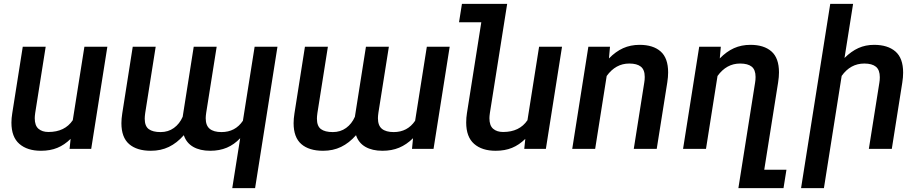

<svg xmlns="http://www.w3.org/2000/svg" viewBox="-20 -770 4749 993"><path d="M339.8 0 345.2 -51.8Q313.5 -20.5 276.6 -5.4Q239.7 9.8 191.9 9.8Q121.1 9.8 80.1 -25.9Q39.1 -61.5 39.1 -135.7Q39.1 -158.7 43.5 -185.1L97.7 -528.3H216.3L162.1 -186Q159.7 -168.9 159.7 -158.7Q159.7 -120.6 179 -104Q198.2 -87.4 230.5 -87.4Q315.4 -87.4 356.4 -148.4L416.5 -528.3H535.2L451.7 0Z M1236.3 -145.5 1296.9 -528.3H1415L1299.3 203.1H1181.2L1222.2 -55.2Q1191.4 -22.5 1153.3 -6.3Q1115.2 9.8 1067.4 9.8Q1014.6 9.8 979.2 -10.5Q943.8 -30.8 930.7 -70.8Q895 -30.3 853.5 -10.3Q812 9.8 760.3 9.8Q687.5 9.8 647.7 -24.9Q607.9 -59.6 607.9 -132.8Q607.9 -155.8 612.3 -183.6L666.5 -528.3H785.2L731 -185.5Q728.5 -167.5 728.5 -156.2Q728.5 -117.7 749.3 -102.3Q770 -86.9 810.5 -86.9Q850.1 -86.9 879.4 -108.2Q908.7 -129.4 924.8 -166L981.9 -528.3H1100.6L1046.4 -186.5Q1043.9 -169.4 1043.9 -158.7Q1043.9 -120.6 1064.7 -103.8Q1085.4 -86.9 1125.5 -86.9Q1196.8 -86.9 1236.3 -145.5Z M2127 -145.5 2187.5 -528.3H2305.7L2222.2 0H2110.8L2116.2 -55.2Q2082.5 -22 2044.2 -6.1Q2005.9 9.8 1958 9.8Q1905.3 9.8 1869.9 -10.5Q1834.5 -30.8 1821.3 -70.8Q1785.6 -30.3 1744.1 -10.3Q1702.6 9.8 1650.9 9.8Q1578.1 9.8 1538.3 -24.9Q1498.5 -59.6 1498.5 -132.8Q1498.5 -155.8 1502.9 -183.6L1557.1 -528.3H1675.8L1621.6 -185.5Q1619.1 -167.5 1619.1 -156.2Q1619.1 -117.7 1639.9 -102.3Q1660.6 -86.9 1701.2 -86.9Q1740.7 -86.9 1770 -108.2Q1799.3 -129.4 1815.4 -166L1872.6 -528.3H1991.2L1937 -186.5Q1934.6 -169.4 1934.6 -158.7Q1934.6 -120.6 1955.3 -103.8Q1976.1 -86.9 2016.1 -86.9Q2087.4 -86.9 2127 -145.5Z M2886.7 -528.3 2803.2 0H2691.4L2696.8 -51.8Q2665 -20.5 2628.2 -5.4Q2591.3 9.8 2543.5 9.8Q2472.7 9.8 2431.9 -26.1Q2391.1 -62 2391.1 -136.2Q2391.1 -161.6 2395 -185.1L2469.2 -654.8H2354L2369.1 -750H2603L2513.7 -186Q2511.2 -168.9 2511.2 -158.7Q2511.2 -120.6 2530.5 -104Q2549.8 -87.4 2582 -87.4Q2667 -87.4 2708 -148.4L2768.1 -528.3Z M3117.7 -377 3058.1 0H2939.5L3022.9 -528.3H3134.8L3129.4 -467.8Q3164.1 -503.4 3202.6 -520.8Q3241.2 -538.1 3288.1 -538.1Q3357.9 -538.1 3396.7 -503.9Q3435.5 -469.7 3435.5 -395.5Q3435.5 -372.1 3431.2 -344.2L3376.5 0H3257.8L3312 -342.8Q3314.5 -356.4 3314.5 -372.1Q3314.5 -409.2 3294.4 -425.3Q3274.4 -441.4 3234.4 -441.4Q3164.1 -441.4 3117.7 -377Z M4047.4 107.9 4032.2 203.1H3798.8L3885.3 -342.8Q3887.7 -356.4 3887.7 -372.1Q3887.7 -409.2 3867.7 -425.3Q3847.7 -441.4 3807.6 -441.4Q3737.3 -441.4 3690.9 -377L3631.3 0H3512.7L3596.2 -528.3H3708L3702.6 -467.8Q3737.3 -503.4 3775.9 -520.8Q3814.5 -538.1 3861.3 -538.1Q3931.2 -538.1 3970 -503.9Q4008.8 -469.7 4008.8 -395.5Q4008.8 -372.1 4004.4 -344.2L3932.6 107.9Z M4333 -377.4 4241.2 203.1H4123L4273.9 -750H4392.1L4347.7 -470.2Q4382.8 -504.9 4419.7 -521.5Q4456.5 -538.1 4500.5 -538.1Q4571.3 -538.1 4611.1 -503.7Q4650.9 -469.2 4650.9 -394.5Q4650.9 -370.6 4646.5 -342.8L4592.3 0H4473.6L4527.8 -341.3Q4530.3 -355 4530.3 -370.6Q4530.3 -408.2 4510.3 -424.8Q4490.2 -441.4 4450.2 -441.4Q4378.4 -441.4 4333 -377.4Z"/></svg>

Font: Mardoto Medium
Style: Italic
Weight: 500
Italic angle: -12°
Designer: Christian Robertson, Vahan Hovhannisyan
Foundry: Google
Version: Version 1.000